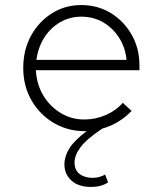

<svg xmlns="http://www.w3.org/2000/svg" viewBox="-20 -509 640 760"><path d="M72 -240Q72 -311 102.5 -367Q133 -423 185 -456Q237 -489 302 -489Q367 -489 419 -457Q471 -425 501.5 -371Q532 -317 532 -250V-231H122Q125 -175 151.5 -131Q178 -87 220.5 -61.5Q263 -36 313 -36Q358 -36 398.5 -53.5Q439 -71 466 -102L501 -70Q452 -19 385 0Q322 42 298.5 74Q275 106 275 134Q275 164 295 179.5Q315 195 347 195Q360 195 373 191.5Q386 188 396 182L408 213Q380 231 341 231Q290 231 262.5 205.5Q235 180 235 142Q235 110 254.5 78.5Q274 47 323 10Q254 12 197 -20Q140 -52 106 -109.5Q72 -167 72 -240ZM124 -272H481Q476 -321 451.5 -359.5Q427 -398 388.5 -420.5Q350 -443 302 -443Q256 -443 218 -421Q180 -399 155.5 -360.5Q131 -322 124 -272Z"/></svg>

Font: Red Hat Mono
Style: Regular
Weight: 300
Monospace: yes
Designer: Pentagram, MCKL
Foundry: Pentagram, MCKL
Version: Version 1.023